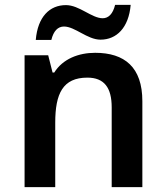

<svg xmlns="http://www.w3.org/2000/svg" viewBox="-20 -769 682 789"><path d="M127 -605H191C200 -642 218 -660 243 -660C288 -660 339 -606 393 -606C459 -606 509 -655 517 -749H453C444 -712 426 -694 402 -694C357 -694 306 -748 251 -748C184 -748 135 -700 127 -605ZM371 -552C303 -552 238 -527 203 -471H196L178 -542H81V0H207V-265C207 -384 238 -450 339 -450C408 -450 439 -409 439 -328V0H565V-353C565 -493 492 -552 371 -552Z"/></svg>

Font: Noto Sans Arabic UI SmBd
Style: Regular
Weight: 600
Designer: Monotype Design Team, Nadine Chahine and Nizar Qandah
Foundry: Monotype Imaging Inc.
Version: Version 2.010